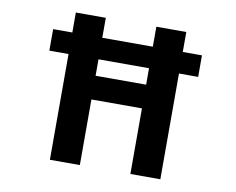

<svg xmlns="http://www.w3.org/2000/svg" viewBox="-79 -836 1159 943"><g transform="rotate(10 500.0 -365.0)"><path d="M375 -525.4V-443.4H627V-525.4ZM627 -325.2H375V2H225.6V-525.4H129.9V-632.8H225.6V-732.4H375V-632.8H627V-732.4H776.4V-632.8H872.1V-525.4H776.4V2H627Z"/></g></svg>

Font: Gen Shin Gothic Monospace Bold
Style: Bold
Weight: 700
Designer: [Source Han Sans]
Ryoko NISHIZUKA  (kana & ideographs); Paul D. Hunt (Latin, Greek & Cyrillic); Wenlong ZHANG  (bopomofo
Version: Version 1.002.20150607